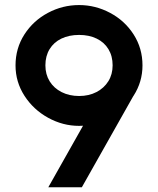

<svg xmlns="http://www.w3.org/2000/svg" viewBox="-20 -752 637 774"><path d="M163 -488.6Q163 -452 180.2 -424.2Q197.4 -396.4 228.4 -380.7Q259.4 -365 299 -365Q338.2 -365 368.7 -380.8Q399.3 -396.6 416.6 -424.3Q434 -452 434 -488.6Q434 -526 417.2 -553.7Q400.5 -581.4 369.9 -596.3Q339.4 -611.2 299 -611.2Q258.2 -611.2 227.5 -596.4Q196.8 -581.6 179.9 -553.8Q163 -526 163 -488.6ZM554.4 -488.3Q554.4 -421.8 518.4 -365.9Q482.4 -310 423.3 -277.3Q364.2 -244.6 298.8 -244.6Q233.3 -244.6 173.9 -277.3Q114.6 -310 78.6 -365.9Q42.6 -421.8 42.6 -488.3Q42.6 -557.3 78.3 -613Q114.1 -668.7 173.1 -700.1Q232.1 -731.6 298.8 -731.6Q364.8 -731.6 423.9 -700.1Q483 -668.7 518.7 -613Q554.4 -557.3 554.4 -488.3ZM174.8 2.8 396.8 -390.6H532L310 2.8Z"/></svg>

Font: SUIT Variable
Style: Regular
Weight: 400
Designer: Sunn Youn; Korean Glyphs from Source Han Sans (Sandoll Communications; Soo-young Jang, Joo-yeon Kang)
Foundry: Sunn
Version: Version 1.150;FEAKit 1.0